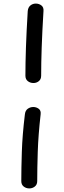

<svg xmlns="http://www.w3.org/2000/svg" viewBox="-20 -889 358 1073"><path d="M119 -249Q121 -271 135 -281Q149 -291 166 -291Q183 -291 196.5 -281Q210 -271 207 -249Q194 -134 191 -40.5Q188 53 188 123Q188 143 174.5 153.5Q161 164 144 164Q126 164 112.5 153.5Q99 143 99 123Q99 53 102 -40.5Q105 -134 119 -249ZM135 -827Q137 -848 150 -858.5Q163 -869 180 -869Q198 -869 211.5 -858.5Q225 -848 223 -827Q216 -712 213 -624Q210 -536 210 -466Q210 -446 197 -435.5Q184 -425 167 -425Q149 -425 135.5 -435.5Q122 -446 122 -466Q122 -536 125 -624Q128 -712 135 -827Z"/></svg>

Font: Playpen Sans Arabic
Style: Regular
Weight: 400
Designer: Azza Alameddine, Laura Meseguer, Veronika Burian, José Scaglione
Foundry: TypeTogether
Version: Version 2.000